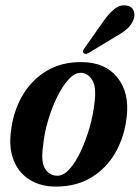

<svg xmlns="http://www.w3.org/2000/svg" viewBox="-20 -679 516 708"><path d="M282.5 -450Q368.5 -449 413.2 -392.8Q458 -336.5 447 -247Q439 -175 406 -117Q373 -59 317.5 -25Q262 9 186 9Q130.5 9 90.5 -15.5Q50.5 -40 31.5 -85.2Q12.5 -130.5 20 -192Q28 -266 61.5 -324.5Q95 -383 151 -417Q207 -451 282.5 -450ZM192 -31Q214.5 -31 236.8 -56Q259 -81 278 -121.5Q297 -162 310.2 -208.2Q323.5 -254.5 328 -297Q336.5 -357 320.5 -383.2Q304.5 -409.5 278 -410.5Q255.5 -411 232.8 -386Q210 -361 190.2 -320.5Q170.5 -280 156.8 -233Q143 -186 139 -142.5Q130 -80.5 146.8 -55.8Q163.5 -31 192 -31ZM360.5 -599.5Q381 -628.5 401 -645Q421 -661.5 443.5 -659Q465 -657 472 -641.2Q479 -625.5 473 -608.5Q465.5 -587.5 448.8 -572.8Q432 -558 406.5 -544L306.5 -483.5Q293 -476.5 287.5 -484Q285 -488.5 287.2 -493.5Q289.5 -498.5 293.5 -504Z"/></svg>

Font: Fraunces 144pt Soft SemiBold
Style: Italic
Weight: 600
Italic angle: -16°
Version: Version 1.000;[b76b70a41]